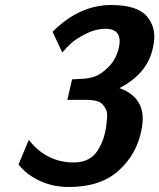

<svg xmlns="http://www.w3.org/2000/svg" viewBox="-20 -727 636 767"><path d="M54 -70 95 -168Q166 -78 275 -78Q308 -78 332 -90.5Q356 -103 370 -125.5Q384 -148 391.5 -169Q399 -190 404 -219Q407 -244 408 -262Q409 -280 402 -292.5Q395 -305 388 -312Q381 -319 369 -322.5Q357 -326 348 -327Q339 -328 327 -328H249L268 -410L303 -412Q329 -412 356 -420.5Q383 -429 413.5 -459.5Q444 -490 455 -537Q471 -612 401 -612Q363 -612 324 -592.5Q285 -573 264.5 -554.5Q244 -536 229 -517L190 -600Q297 -707 424 -707Q528 -707 566.5 -662Q605 -617 594 -553Q578 -437 457 -375Q572 -334 545 -207Q526 -110 453.5 -45Q381 20 255 20Q191 20 138 -5Q85 -30 54 -70Z"/></svg>

Font: Coval
Style: ExtraBold Italic
Weight: 800
Foundry: Context Ltd
Version: Version 001.000